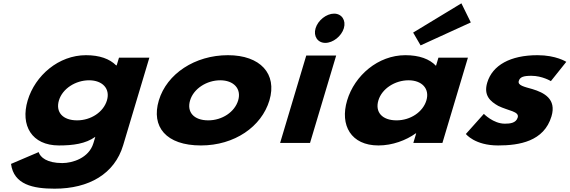

<svg xmlns="http://www.w3.org/2000/svg" viewBox="-20 -860 3427 1155"><path d="M46.3 126C62.9 251 179.3 275 308.8 275C515.1 275 669.4 186 720.8 14L878.5 -513H695.8L682 -467H678.4C639.2 -506 579.3 -528 497 -528C332.9 -528 191.4 -406 146.5 -256C101.7 -106 170.5 15 334.6 15C419.3 15 494.8 5 553.4 -37L542 1C514.8 92 414.2 121 354.9 121C261.7 121 222.3 86 212.5 55ZM334.5 -256C355.8 -327 434.9 -377 515.9 -377C595.8 -377 644.5 -327 623.3 -256C602.4 -186 527.3 -136 443.9 -136C356.7 -136 313.6 -186 334.5 -256Z M935.5 -256C888.2 -98 978.4 15 1188.8 15C1390.6 15 1553.4 -98 1600.7 -256C1648.5 -416 1546 -528 1351.2 -528C1152.8 -528 983.3 -416 935.5 -256ZM1123.5 -256C1144.7 -327 1223.8 -377 1304.9 -377C1384.7 -377 1433.9 -327 1412.7 -256C1391.7 -186 1316.3 -136 1232.8 -136C1145.7 -136 1102.5 -186 1123.5 -256Z M1665 0H1845L2002.3 -526H1822.3ZM1878.4 -690C1864 -642 1891.1 -602 1937.1 -602C1983.1 -602 2034 -642 2048.4 -690C2062.7 -738 2035.7 -778 1989.7 -778C1943.7 -778 1892.7 -738 1878.4 -690Z M2465.3 -664 2510.1 -587 2812.2 -725 2755.6 -840ZM2068.2 -256C2113.1 -406 2254.5 -528 2418.6 -528C2502.1 -528 2564.2 -505 2602.8 -464L2617.4 -513H2794.8L2641.4 0H2466.4L2483.7 -58H2481.3C2422.8 -16 2340.9 15 2256.2 15C2092.1 15 2023.3 -106 2068.2 -256ZM2256.2 -256C2235.2 -186 2278.4 -136 2365.5 -136C2449 -136 2524 -186 2545 -256C2566.2 -327 2517.4 -377 2437.6 -377C2356.5 -377 2277.4 -327 2256.2 -256Z M3213.7 -528C3050.4 -528 2942.4 -468 2911 -363C2887.9 -286 2929.2 -250 2977.3 -223C3038.5 -193 3105.4 -190 3094.3 -153C3084.1 -119 3046.9 -116 3016.7 -116C2947.7 -116 2890.7 -175 2890.7 -175L2782.5 -54C2782.5 -54 2835.9 15 2976.3 15C3103.3 15 3252.3 -9 3297.5 -160C3328.9 -265 3252.2 -303 3183 -324C3133.9 -338 3092.7 -346 3100.8 -373C3108 -397 3129.4 -404 3176.6 -404C3242 -404 3293.9 -372 3293.9 -372L3386.6 -488C3386.6 -488 3325.5 -528 3213.7 -528Z"/></svg>

Font: Hussar
Style: BdSuprExtOblThree
Weight: 700
Foundry: Cannot Into Space Fonts
Version: Version 2.00